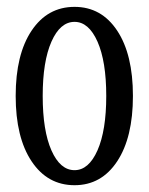

<svg xmlns="http://www.w3.org/2000/svg" viewBox="-20 -524 435 562"><path d="M198.2 18.1Q119.1 18.1 72.5 -51.8Q25.9 -121.6 25.9 -243.2Q25.9 -364.7 72.5 -434.3Q119.1 -503.9 198.2 -503.9Q276.9 -503.9 323 -434.3Q369.1 -364.7 369.1 -243.2Q369.1 -121.6 323 -51.8Q276.9 18.1 198.2 18.1ZM198.2 -25.9Q239.7 -25.9 265.4 -84Q291 -142.1 291 -243.2Q291 -344.2 265.4 -402.1Q239.7 -460 198.2 -460Q156.2 -460 130.6 -402.1Q105 -344.2 105 -243.2Q105 -141.6 130.6 -83.7Q156.2 -25.9 198.2 -25.9Z"/></svg>

Font: Margherita
Style: Regular
Weight: 400
Designer: James Puckett
Foundry: Dunwich Type Founders
Version: Version 1.008;hotconv 1.0.109;makeotfexe 2.5.65596